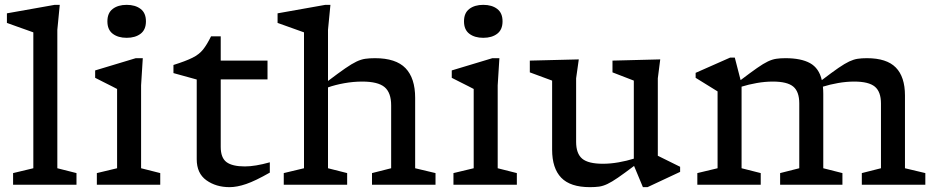

<svg xmlns="http://www.w3.org/2000/svg" viewBox="-20 -762 3863 792"><path d="M216.5 -68 295.5 -48V0H34V-48L117.5 -68V-628.5Q111 -631 92.5 -637.5Q74 -644 51 -652.2Q28 -660.5 8.5 -667.5V-707L205.5 -742H226.5L216.5 -639Z M502.5 -606Q467 -606 445 -622.8Q423 -639.5 423 -674Q423 -708.5 445 -725.2Q467 -742 502.5 -742Q538 -742 560 -725.2Q582 -708.5 582 -674Q582 -639.5 560 -622.8Q538 -606 502.5 -606ZM569 -522 562 -410V-68L641 -48V0H379.5V-48L463 -68V-395Q457.5 -398 441.8 -406Q426 -414 407 -423.5Q388 -433 372.5 -441V-471.5L540 -522Z M890.5 -156Q890.5 -111 914.5 -93.2Q938.5 -75.5 990 -75.5Q1032.5 -75.5 1093 -92.5V-50Q1033.5 -16 995.5 -3Q957.5 10 927 10Q871 10 831.2 -18.5Q791.5 -47 791.5 -105V-434L695.5 -460.5V-494Q746.5 -510 774 -523.8Q801.5 -537.5 817.5 -557.5Q833.5 -577.5 850.5 -612H890.5V-512H1083.5V-434.5H890.5Z M1412 0H1150.5V-48L1234 -68V-628.5L1125 -667.5V-707L1322 -742H1343L1333 -639V-428Q1376.5 -461 1404 -480Q1431.5 -499 1450.5 -508Q1469.5 -517 1486.8 -519.5Q1504 -522 1527 -522Q1613 -522 1652.8 -480.8Q1692.5 -439.5 1692.5 -358.5V-68L1776.5 -48V0H1514.5V-48L1593.5 -68V-327.5Q1593.5 -380 1566.2 -402.8Q1539 -425.5 1474 -425.5Q1438 -425.5 1400.2 -418.8Q1362.5 -412 1333 -401.5V-68L1412 -48Z M1973.5 -606Q1938 -606 1916 -622.8Q1894 -639.5 1894 -674Q1894 -708.5 1916 -725.2Q1938 -742 1973.5 -742Q2009 -742 2031 -725.2Q2053 -708.5 2053 -674Q2053 -639.5 2031 -622.8Q2009 -606 1973.5 -606ZM2040 -522 2033 -410V-68L2112 -48V0H1850.5V-48L1934 -68V-395Q1928.5 -398 1912.8 -406Q1897 -414 1878 -423.5Q1859 -433 1843.5 -441V-471.5L2011 -522Z M2356.5 -177Q2356.5 -128.5 2381.5 -107.5Q2406.5 -86.5 2467 -86.5Q2498.5 -86.5 2532.2 -92.5Q2566 -98.5 2594.5 -107.5V-429.5L2506.5 -463.5V-512L2703.5 -517L2693.5 -439V-119.5L2785.5 -74V-53L2651 10H2632L2595.5 -77.5Q2555 -47 2529.2 -29.2Q2503.5 -11.5 2485.5 -3Q2467.5 5.5 2451.2 7.8Q2435 10 2413.5 10Q2332.5 10 2295 -29Q2257.5 -68 2257.5 -144.5V-429.5L2165.5 -463.5V-512L2367.5 -517L2356.5 -439Z M3376 -374.5V-68L3455 -48V0H3198V-48L3277 -68V-335.5Q3277 -384 3252.2 -404.8Q3227.5 -425.5 3168 -425.5Q3135.5 -425.5 3101.5 -419.5Q3067.5 -413.5 3039 -404.5V-68L3118 -48V0H2856.5V-48L2940 -68V-385L2849.5 -441V-461.5L2992 -524.5H3011L3035 -431.5Q3076.5 -463 3103 -481.5Q3129.5 -500 3147.5 -508.5Q3165.5 -517 3181.8 -519.5Q3198 -522 3220 -522Q3284.5 -522 3321.5 -501.5Q3358.5 -481 3370 -431.5Q3412 -463.5 3438.5 -481.8Q3465 -500 3483.2 -508.5Q3501.5 -517 3517.8 -519.5Q3534 -522 3556 -522Q3637.5 -522 3675.2 -483.5Q3713 -445 3713 -368V-68L3797 -48V0H3535V-48L3614 -68V-335Q3614 -383.5 3588.8 -404.5Q3563.5 -425.5 3503.5 -425.5Q3471 -425.5 3437 -419.5Q3403 -413.5 3374.5 -404.5Q3376 -390.5 3376 -374.5Z"/></svg>

Font: Newsreader 6pt
Style: Regular
Weight: 400
Designer: Hugues Gentile
Foundry: Production Type
Version: Version 1.003; ttfautohint (v1.8.3)